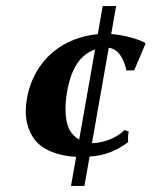

<svg xmlns="http://www.w3.org/2000/svg" viewBox="-20 -598 520 630"><path d="M317 -578 300.8 -485.9C190.3 -476.1 91.3 -404.7 68.2 -273.8C65.7 -259.6 64.5 -246.2 64.5 -233.6C64.5 -196.1 75 -165.3 93.3 -140.6C117.5 -107.8 168.2 -86.1 229.8 -83.3L213 12H257L273.9 -84.1C325.4 -88 361.2 -102.8 400.4 -131.6C400.2 -134.8 400.1 -138.6 400.1 -142.7C400.1 -149.6 400.5 -157.7 402.1 -166.7L388.5 -171.2C359.6 -142.3 316.7 -129.4 281.7 -128.1L336.9 -441.4C366.1 -436.9 385 -411.3 395 -366.5L420.4 -367.4L457.4 -454.7L456.1 -457.4C433.9 -470 386.5 -483.2 344.9 -486.4L361 -578ZM239.7 -139.6C225.1 -148.6 212.3 -162.1 205.8 -176.6C198.8 -192.4 194.9 -214.4 194.9 -240.8C194.9 -257.9 196.5 -276.9 200.1 -297.2C207.7 -340 220.5 -374.4 240 -398.9C254 -416.5 272.4 -429 292 -435.9Z"/></svg>

Font: Linux Biolinum O 
Style: Bold Italic
Weight: 700
Designer: Philipp H. Poll
Foundry: Philipp H. Poll
Version: Version 1.3.2